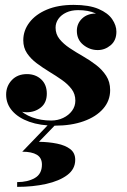

<svg xmlns="http://www.w3.org/2000/svg" viewBox="-20 -492 507 767"><path d="M199.5 10Q141 10 97.2 -5.5Q53.5 -21 29 -49Q4.5 -77 4.5 -114Q4.5 -148 27.2 -172Q50 -196 87.5 -196Q122 -196 144.5 -175Q167 -154 167 -118Q167 -81.5 143 -62.5Q119 -43.5 86.5 -43.5Q64.5 -43.5 46 -53.5Q27.5 -63.5 16.5 -79.5Q5.5 -95.5 5.5 -114H32.5Q32.5 -82.5 53.2 -59.2Q74 -36 108.5 -23.2Q143 -10.5 184.5 -10.5Q210.5 -10.5 232.5 -21Q254.5 -31.5 267.8 -49.5Q281 -67.5 281 -90Q281 -116.5 266 -136.2Q251 -156 227.5 -172.5Q204 -189 177.2 -205.2Q150.5 -221.5 126.8 -239.2Q103 -257 88 -279.2Q73 -301.5 73 -331Q73 -370 97.5 -402.2Q122 -434.5 167 -453.5Q212 -472.5 274 -472.5Q336 -472.5 373.8 -456.2Q411.5 -440 428.2 -415.2Q445 -390.5 445 -365.5Q445 -330.5 422 -311.2Q399 -292 370.5 -292Q338.5 -292 312.8 -312.8Q287 -333.5 287 -369Q287 -398 308 -418Q329 -438 363.5 -438Q395 -438 419.5 -418.2Q444 -398.5 444 -365.5H420.5Q420.5 -387 405.2 -406.8Q390 -426.5 361.2 -439Q332.5 -451.5 292 -451.5Q265 -451.5 244.8 -442Q224.5 -432.5 213.2 -416.5Q202 -400.5 202 -381.5Q202 -355.5 217.8 -336Q233.5 -316.5 258.2 -300Q283 -283.5 311 -267.5Q339 -251.5 363.8 -232.5Q388.5 -213.5 404.2 -189.2Q420 -165 420 -132Q420 -89.5 392 -57.5Q364 -25.5 314.5 -7.8Q265 10 199.5 10ZM48.5 254.5V235.5Q90.5 235.5 119 219.2Q147.5 203 147.5 165.5Q147.5 138.5 127.2 126.2Q107 114 69 114L182.5 -4H211.5L135.5 74.5Q175 75 208 81.8Q241 88.5 260.8 103.8Q280.5 119 280.5 146.5Q280.5 183.5 248.8 207.2Q217 231 164.2 242.8Q111.5 254.5 48.5 254.5Z"/></svg>

Font: Bodoni Moda ExtraBold
Style: Italic
Weight: 800
Italic angle: -13°
Version: Version 2.005